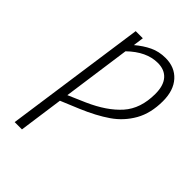

<svg xmlns="http://www.w3.org/2000/svg" viewBox="-206 -785 876 876"><g transform="rotate(45 232.5 -347.0)"><path d="M465 -546Q465 -468 433.5 -412.5Q402 -357 349 -320.5Q296 -284 220 -252L131 -215L101 0H54L151 -684H197L190 -633Q223 -661 257.5 -677.5Q292 -694 334 -694Q394 -694 429.5 -654.5Q465 -615 465 -546ZM417 -545Q417 -598 393 -625.5Q369 -653 325 -653Q252 -653 183 -586L137 -257L220 -293Q315 -335 366 -392.5Q417 -450 417 -545Z"/></g></svg>

Font: Fira Sans Extra Condensed ExtraLight
Style: Italic
Weight: 275
Width: 3
Italic angle: -8°
Designer: Carrois Corporate & Edenspiekermann AG
Foundry: Carrois Corporate GbR & Edenspiekermann AG
Version: Version 4.203